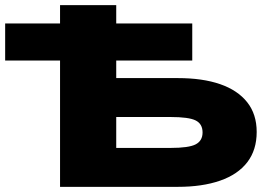

<svg xmlns="http://www.w3.org/2000/svg" viewBox="-40 -725 1064 745"><path d="M193 0V-490H-20V-634H193V-705H411V-634H706V-490H411V-422H650Q746 -422 814 -398.5Q882 -375 919 -328.5Q956 -282 956 -213Q956 -143 919.5 -95.5Q883 -48 814 -24Q745 0 650 0ZM411 -151H621Q693 -151 719.5 -165Q746 -179 746 -211Q746 -244 719.5 -257.5Q693 -271 621 -271H411Z"/></svg>

Font: Nunito Sans 7pt Expanded Black
Style: Regular
Weight: 900
Width: 7
Designer: Vernon Adams
Foundry: Vernon Adams
Version: Version 3.101;gftools[0.9.27]